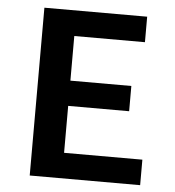

<svg xmlns="http://www.w3.org/2000/svg" viewBox="-49 -704 682 750"><g transform="rotate(5 292.0 -329.0)"><path d="M528 -100V0H95V-658H498V-558H221V-383H460V-284H221V-100Z"/></g></svg>

Font: Ysabeau SC
Style: Bold
Weight: 700
Designer: Christian Thalmann (Catharsis Fonts)
Version: Version 0.003